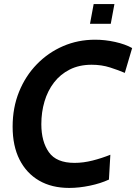

<svg xmlns="http://www.w3.org/2000/svg" viewBox="-20 -909 669 943"><path d="M320 14Q234 14 172 -22Q110 -58 76 -125Q42 -192 42 -287Q42 -380 73.5 -458Q105 -536 161 -593.5Q217 -651 290 -682.5Q363 -714 447 -714Q496 -714 545.5 -703Q595 -692 629 -673L593 -551Q563 -564 521 -577.5Q479 -591 430 -591Q369 -591 322.5 -567.5Q276 -544 245 -503.5Q214 -463 198.5 -410.5Q183 -358 183 -299Q183 -214 220 -161.5Q257 -109 346 -109Q389 -109 434.5 -120.5Q480 -132 522 -149L515 -27Q474 -8 421 3Q368 14 320 14ZM422 -792 440 -889H542L524 -792Z"/></svg>

Font: Cabin VF Beta
Style: Italic
Weight: 400
Italic angle: -7°
Designer: Pablo Impallari
Foundry: Pablo Impallari. http://www.impallari.com Igino Marini. http://www.ikern.com
Version: Version 2.300